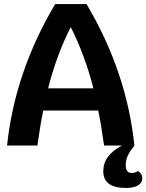

<svg xmlns="http://www.w3.org/2000/svg" viewBox="-20 -720 724 950"><path d="M466 -173H194Q180 -107 165 0H15Q53 -363 253 -700H408Q607 -365 645 0H495Q480 -107 466 -173ZM442 -283Q400 -448 330 -586Q260 -448 218 -283ZM491 127Q491 48 584 0H645Q623 28 612.5 50Q602 72 602 98Q602 116 609.5 126Q617 136 631 136Q649 136 663 126Q674 134 679 142Q684 150 684 162Q684 185 662.5 197.5Q641 210 603 210Q491 210 491 127Z"/></svg>

Font: Krub
Style: Bold
Weight: 700
Version: Version 1.000; ttfautohint (v1.6)